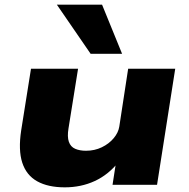

<svg xmlns="http://www.w3.org/2000/svg" viewBox="-20 -793 809 824"><path d="M258 11Q186 11 139.5 -15Q93 -41 75.5 -95Q58 -149 71 -234L113 -498H315L274 -242Q268 -206 275.5 -184.5Q283 -163 302.5 -154.5Q322 -146 349 -146Q386 -146 417 -161Q448 -176 468 -200Q488 -224 492 -250L530 -498H732L654 0H463L478 -97H488Q445 -43 386.5 -16Q328 11 258 11ZM369 -562 224 -773H418L504 -562Z"/></svg>

Font: Nunito Sans 10pt Expanded Black
Style: Italic
Weight: 900
Width: 7
Italic angle: -9°
Designer: Vernon Adams
Foundry: Vernon Adams
Version: Version 3.101;gftools[0.9.27]